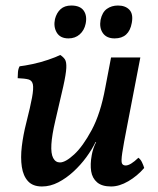

<svg xmlns="http://www.w3.org/2000/svg" viewBox="-20 -666 573 695"><path d="M132 9Q99 9 81.5 -10Q64 -29 59 -62Q54 -95 59 -136.5Q64 -178 75 -221Q90 -280 96 -313Q102 -346 99 -360.5Q96 -375 83 -378.5Q70 -382 44 -383Q44 -393 45 -405Q46 -417 51 -426Q69 -428 97.5 -434Q126 -440 154 -449.5Q182 -459 198 -467Q209 -460 215 -451Q221 -442 220 -420Q219 -398 209 -353Q199 -308 180 -228Q168 -177 166 -143.5Q164 -110 172.5 -94Q181 -78 197 -78Q217 -78 248.5 -107Q280 -136 312 -195.5Q344 -255 361 -348L382 -458H488L440 -209Q427 -143 422.5 -112.5Q418 -82 421.5 -74.5Q425 -67 435 -67Q452 -67 481 -95Q489 -89 494 -78.5Q499 -68 502 -58Q477 -29 444.5 -10Q412 9 382 9Q349 9 331.5 -6Q314 -21 310 -46Q306 -71 312 -104Q314 -116 318 -128Q322 -140 328 -152H326Q313 -125 292.5 -97Q272 -69 246 -45Q220 -21 191 -6Q162 9 132 9ZM395 -527Q366 -527 352.5 -546Q339 -565 344 -594Q350 -622 367 -634Q384 -646 407 -646Q434 -646 448.5 -630.5Q463 -615 457 -583Q447 -527 395 -527ZM228 -527Q198 -527 185.5 -548Q173 -569 179 -597Q185 -620 199.5 -633Q214 -646 238 -646Q270 -646 283 -627.5Q296 -609 290 -580Q285 -556 268.5 -541.5Q252 -527 228 -527Z"/></svg>

Font: Vollkorn Medium
Style: Italic
Weight: 500
Italic angle: -11°
Designer: Friedrich Althausen
Foundry: Friedrich Althausen
Version: Version 5.000